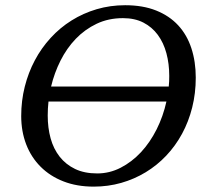

<svg xmlns="http://www.w3.org/2000/svg" viewBox="-20 -693 762 725"><path d="M60.1 -254.9Q60.1 -312.5 73.5 -365.7Q86.9 -418.9 111.6 -465.3Q136.2 -511.7 171.4 -550Q206.5 -588.4 250.2 -615.7Q293.9 -643.1 345 -658.2Q396 -673.3 452.6 -673.3Q519.5 -673.3 569.6 -653.3Q619.6 -633.3 652.8 -597.4Q686 -561.5 702.6 -511Q719.2 -460.4 719.2 -399.9Q719.2 -340.8 705.8 -287.4Q692.4 -233.9 667.5 -188Q642.6 -142.1 607.7 -105.2Q572.8 -68.4 530 -42.5Q487.3 -16.6 437.7 -2.4Q388.2 11.7 334 11.7Q270 11.7 219.5 -8.1Q168.9 -27.8 133.3 -63.5Q97.7 -99.1 78.9 -147.9Q60.1 -196.8 60.1 -254.9ZM160.2 -256.8Q160.2 -210.4 171.1 -170.7Q182.1 -130.9 205.3 -101.3Q228.5 -71.8 263.7 -54.9Q298.8 -38.1 347.2 -38.1Q393.6 -38.1 435.5 -59.6Q477.5 -81.1 512 -117.9Q546.4 -154.8 571.3 -204.3Q596.2 -253.9 608.4 -309.6H163.1Q160.2 -283.2 160.2 -256.8ZM444.3 -624.5Q389.6 -624.5 345 -603.3Q300.3 -582 266.1 -546.4Q231.9 -510.7 208.5 -464.1Q185.1 -417.5 172.9 -366.2H617.2Q618.2 -376 618.7 -386Q619.1 -396 619.1 -406.2Q619.1 -452.1 608.4 -491.9Q597.7 -531.7 575.9 -561.3Q554.2 -590.8 521.5 -607.7Q488.8 -624.5 444.3 -624.5Z"/></svg>

Font: PT Astra Serif
Style: Italic
Weight: 400
Italic angle: -16°
Designer: A.Korolkova, I. Chaeva
Foundry: ParaType Ltd
Version: Version 1.001